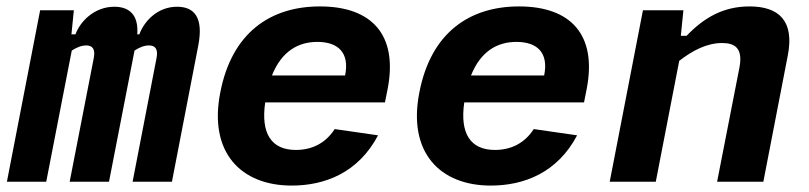

<svg xmlns="http://www.w3.org/2000/svg" viewBox="-20 -566 2520 598"><path d="M319.5 0 399 -408.5C413.5 -418 428.5 -424.5 444 -424.5C462 -424.5 473.5 -415 467.5 -385L393 0H515.5L597.5 -424C614.5 -512 585 -545 531.5 -545C470.5 -545 429 -500 414 -459H407.5C412 -519 383.5 -545 336 -545C274.5 -545 230 -500 215 -459H202.5L210 -534H105L1.5 0H124L203.5 -408.5C218 -418 233.5 -424.5 248.5 -424.5C266.5 -424.5 278 -415 272 -385L197 0Z M666 -277.5C629.5 -91.5 730 12 888.5 12C992 12 1096 -28 1157.5 -144.5L1022.5 -164C993 -118.5 950 -99 901.5 -99C824.5 -99 792 -151 806 -247H1179L1187.5 -290C1219.5 -456.5 1139 -546 976.5 -546C823 -546 702 -465 666 -277.5ZM827 -331C857 -406 908.5 -435.5 968.5 -435.5C1033 -435.5 1069 -402 1055 -332V-331Z M1286 -277.5C1249.5 -91.5 1350 12 1508.5 12C1612 12 1716 -28 1777.5 -144.5L1642.5 -164C1613 -118.5 1570 -99 1521.5 -99C1444.5 -99 1412 -151 1426 -247H1799L1807.5 -290C1839.5 -456.5 1759 -546 1596.5 -546C1443 -546 1322 -465 1286 -277.5ZM1447 -331C1477 -406 1528.5 -435.5 1588.5 -435.5C1653 -435.5 1689 -402 1675 -332V-331Z M2357.5 0 2433.5 -392.5C2455 -501 2406 -546 2314.5 -546C2233 -546 2172.5 -511 2118.5 -454.5H2100.5L2108.5 -534H1982.5L1879 0H2022.5L2095.5 -376.5C2138 -409.5 2182.5 -432 2229 -432C2269.5 -432 2294.5 -415.5 2283 -355.5L2213.5 0Z"/></svg>

Font: Monaspace Neon
Style: Bold Italic
Weight: 700
Italic angle: -11°
Designer: Riley Cran & the Lettermatic Team
Foundry: Lettermatic
Version: Version 1.200 (Monaspace Neon)